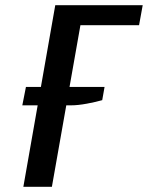

<svg xmlns="http://www.w3.org/2000/svg" viewBox="-20 -720 570 740"><path d="M70 0 193 -700H530L516 -623H290L180 0ZM66 -314 80 -385H383L374 -334Q350 -327 315 -320.5Q280 -314 253 -314Z"/></svg>

Font: Cuprum SemiBold
Style: Italic
Weight: 600
Italic angle: -10°
Version: Version 3.000